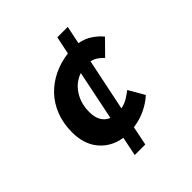

<svg xmlns="http://www.w3.org/2000/svg" viewBox="-189 -793 977 977"><g transform="rotate(-45 300.0 -304.0)"><path d="M218 -272Q218 -196 273 -174L328 -442Q278 -425 248 -379Q218 -333 218 -272ZM227 47 248 -56Q174 -67 128.5 -120.5Q83 -174 83 -260Q83 -324 103.5 -376.5Q124 -429 160.5 -467Q197 -505 246 -528.5Q295 -552 352 -559L372 -655H447L427 -558Q467 -551 497.5 -530Q528 -509 546 -486L470 -409Q456 -423 441.5 -433.5Q427 -444 405 -449L347 -169Q374 -174 395 -187Q416 -200 434 -214L483 -129Q451 -100 410.5 -81Q370 -62 324 -56L303 47Z"/></g></svg>

Font: Source Code Pro
Style: Bold Italic
Weight: 700
Italic angle: -11°
Monospace: yes
Designer: Paul D. Hunt, Teo Tuominen
Foundry: Adobe Systems Incorporated
Version: Version 1.050;PS 1.000;hotconv 16.6.51;makeotf.lib2.5.65220